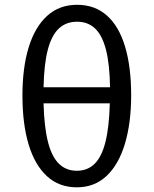

<svg xmlns="http://www.w3.org/2000/svg" viewBox="-20 -769 640 800"><path d="M301 -749Q375.5 -749 425.8 -704Q476 -659 501.2 -574.5Q526.5 -490 526.5 -372Q526.5 -256.5 500.5 -170Q474.5 -83.5 424.2 -36Q374 11.5 300 11.5Q226 11.5 175.5 -35Q125 -81.5 99.2 -167.2Q73.5 -253 73.5 -371Q73.5 -487 99.5 -571.8Q125.5 -656.5 176.2 -702.8Q227 -749 301 -749ZM437.5 -338.5H161.5Q164 -240 179.8 -178Q195.5 -116 225.5 -86.8Q255.5 -57.5 300 -57.5Q345 -57.5 374.5 -86.8Q404 -116 419.5 -178Q435 -240 437.5 -338.5ZM301 -678.5Q255.5 -678.5 225.2 -650.2Q195 -622 179.2 -562Q163.5 -502 161.5 -405.5H438.5Q437 -502 421.5 -562Q406 -622 376.2 -650.2Q346.5 -678.5 301 -678.5Z"/></svg>

Font: Fira Code Light
Style: Regular
Weight: 400
Monospace: yes
Version: Version 5.002